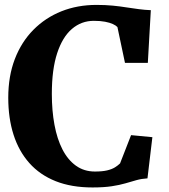

<svg xmlns="http://www.w3.org/2000/svg" viewBox="-20 -772 704 802"><path d="M366.5 11Q278.5 11 212.5 -15.2Q146.5 -41.5 102.5 -91Q58.5 -140.5 36.5 -209.5Q14.5 -278.5 14.5 -363.5Q14.5 -454 42 -525.5Q69.5 -597 119.5 -647.5Q169.5 -698 236.5 -724.8Q303.5 -751.5 383 -751.5Q420 -751.5 450.8 -748.5Q481.5 -745.5 508 -741.2Q534.5 -737 559.8 -733.8Q585 -730.5 610 -729.5L597.5 -509.5H502L470.5 -659Q464.5 -665.5 451.5 -671.5Q438.5 -677.5 419 -681.2Q399.5 -685 372 -685Q320 -685 280.5 -651.2Q241 -617.5 218.8 -549.8Q196.5 -482 196.5 -379.5Q196.5 -310 207.5 -250.8Q218.5 -191.5 240.8 -148Q263 -104.5 297 -80Q331 -55.5 376.5 -55.5Q407 -55.5 427.2 -60.2Q447.5 -65 460.2 -73Q473 -81 481.5 -89.5L527.5 -207.5L616.5 -199L596 -27Q571.5 -25.5 550 -19.5Q528.5 -13.5 504 -6.2Q479.5 1 446.5 6Q413.5 11 366.5 11Z"/></svg>

Font: Merriweather 24pt ExtraBold
Style: Regular
Weight: 800
Version: Version 2.100